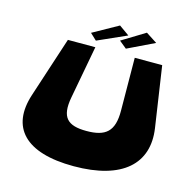

<svg xmlns="http://www.w3.org/2000/svg" viewBox="-106 -820 956 946"><g transform="rotate(15 372.0 -347.5)"><path d="M392 -712 444 -675 296 -609 263 -640ZM529 -712 586 -675 449 -609 411 -640ZM505 -308C506 -201 463 -167 366 -167C270 -167 232 -201 252 -308L302 -577H162L61 -268C4 -92 101 17 350 17C599 17 715 -92 689 -268L643 -577H503Z"/></g></svg>

Font: Hussar Milosc
Style: Bold
Weight: 700
Foundry: Cannot Into Space Fonts
Version: Version 1.02